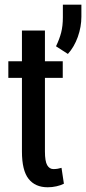

<svg xmlns="http://www.w3.org/2000/svg" viewBox="-20 -790 368 820"><path d="M171.9 -659.7V-528.3H248V-457.5H171.9V-143.1Q171.9 -101.1 181.6 -84.5Q191.4 -67.9 208 -67.9Q217.8 -67.9 226.1 -69.3Q234.4 -70.8 242.7 -73.2L252.9 -5.4Q239.7 1.5 221.4 5.6Q203.1 9.8 183.6 9.8Q130.4 9.8 102.1 -26.1Q73.7 -62 73.7 -143.1V-457.5H15.6V-528.3H73.7V-659.7ZM327.6 -718.8Q327.6 -675.3 312.3 -632.3Q296.9 -589.4 270 -559.6L219.2 -592.3Q233.9 -622.6 241.2 -650.9Q248.5 -679.2 248.5 -715.8V-770H327.6Z"/></svg>

Font: Franco
Style: Regular
Weight: 400
Designer: Google
Version: Version 1.200311; 2013